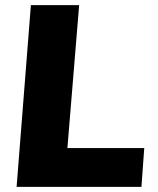

<svg xmlns="http://www.w3.org/2000/svg" viewBox="-20 -732 619 752"><path d="M101 -712H290L244 -152H545L534 0H45Z"/></svg>

Font: Muli Black
Style: Italic
Weight: 900
Italic angle: -4.541°
Designer: Vernon Adams
Foundry: Vernon Adams
Version: Version 2.001